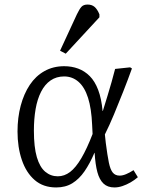

<svg xmlns="http://www.w3.org/2000/svg" viewBox="-20 -810 658 844"><path d="M227 14Q170 14 132.5 -18.5Q95 -51 76 -107Q57 -163 57 -232Q57 -293 71 -345.5Q85 -398 111 -437Q137 -476 175.5 -497.5Q214 -519 262 -519Q295 -519 323.5 -508.5Q352 -498 374.5 -475.5Q397 -453 411.5 -415Q426 -377 431 -322H432Q443 -357 452.5 -388.5Q462 -420 470.5 -449.5Q479 -479 486 -507L552 -514L560 -509Q542 -459 521.5 -407Q501 -355 481 -307Q461 -259 441 -219L445 -182Q452 -127 458.5 -95.5Q465 -64 476 -51Q487 -38 506 -38Q519 -38 534.5 -44.5Q550 -51 567 -62L586 -31Q571 -18 553.5 -8Q536 2 518 8Q500 14 483 14Q453 14 435 -3Q417 -20 408 -53.5Q399 -87 396 -138H395Q375 -91 351.5 -57Q328 -23 298 -4.5Q268 14 227 14ZM234 -35Q263 -35 288 -54Q313 -73 337.5 -114.5Q362 -156 387 -221L385 -261Q382 -333 367 -380Q352 -427 325 -450.5Q298 -474 262 -474Q228 -474 202.5 -456.5Q177 -439 160.5 -406.5Q144 -374 136.5 -330.5Q129 -287 129 -236Q129 -163 142 -119Q155 -75 179 -55Q203 -35 234 -35ZM269 -574 244 -587 318 -747Q329 -770 338 -780Q347 -790 365 -790Q384 -790 396 -779.5Q408 -769 417 -747V-734Z"/></svg>

Font: Literata 18pt Light
Style: Italic
Weight: 300
Italic angle: -2°
Designer: Latin by Veronika Burian and Jose Scaglione. Greek by Irene Vlachou. Cyrillic by Vera Evstafieva
Foundry: TypeTogether
Version: Version 3.103;gftools[0.9.29]